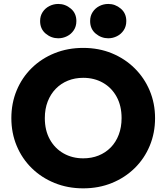

<svg xmlns="http://www.w3.org/2000/svg" viewBox="-20 -964 866 998"><path d="M412.5 15Q332 15 263.8 -12.8Q195.5 -40.5 145 -90Q94.5 -139.5 66.8 -206Q39 -272.5 39 -350Q39 -428 66.8 -494.5Q94.5 -561 145 -610.5Q195.5 -660 263.8 -687.5Q332 -715 412.5 -715Q493.5 -715 561.5 -687Q629.5 -659 680 -609Q730.5 -559 758.2 -492.8Q786 -426.5 786 -350Q786 -272.5 758.2 -206Q730.5 -139.5 680 -90Q629.5 -40.5 561.5 -12.8Q493.5 15 412.5 15ZM412.5 -141Q456 -141 492.2 -155.5Q528.5 -170 555.5 -197.5Q582.5 -225 597.2 -263.8Q612 -302.5 612 -350Q612 -414 586.2 -461Q560.5 -508 515.2 -533.8Q470 -559.5 412.5 -559.5Q369.5 -559.5 333 -544.8Q296.5 -530 269.8 -502.5Q243 -475 228 -436.5Q213 -398 213 -350Q213 -286.5 239 -239.5Q265 -192.5 310.2 -166.8Q355.5 -141 412.5 -141ZM283 -765Q246.5 -765 217.5 -789.2Q188.5 -813.5 188.5 -854.5Q188.5 -881.5 201.8 -901.5Q215 -921.5 236.8 -932.5Q258.5 -943.5 283 -943.5Q319.5 -943.5 348.2 -919.2Q377 -895 377 -854.5Q377 -827 363.5 -806.8Q350 -786.5 328.5 -775.8Q307 -765 283 -765ZM543 -765Q506.5 -765 477.5 -789.2Q448.5 -813.5 448.5 -854.5Q448.5 -881.5 461.8 -901.5Q475 -921.5 496.5 -932.5Q518 -943.5 543 -943.5Q579 -943.5 607.8 -919.2Q636.5 -895 636.5 -854.5Q636.5 -827 623 -806.8Q609.5 -786.5 588 -775.8Q566.5 -765 543 -765Z"/></svg>

Font: Geologica Roman
Style: Bold
Weight: 700
Designer: Sindre Bremnes, Frode Helland
Foundry: Monokrom Skriftforlag AS
Version: Version 1.010;gftools[0.9.28]